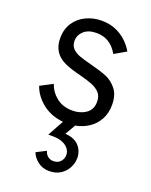

<svg xmlns="http://www.w3.org/2000/svg" viewBox="-140 -571 704 893"><g transform="rotate(20 212.5 -124.5)"><path d="M214.4 246.1Q182.6 246.1 159.2 228.5Q135.7 210.9 125.5 185.5L173.8 160.6Q176.8 174.8 188.5 185.3Q200.2 195.8 217.3 195.8Q239.7 195.8 252.4 181.6Q265.1 167.5 265.1 148.9Q265.1 133.3 255.4 119.4Q245.6 105.5 225.6 96.7Q205.6 87.9 174.3 87.9H153.8L197.3 8.8Q135.3 2 93.5 -31.7Q51.8 -65.4 36.1 -110.8L97.2 -142.6Q109.9 -105 141.6 -80.1Q173.3 -55.2 219.7 -55.2Q258.8 -55.2 286.9 -74.7Q314.9 -94.2 314.9 -132.8Q314.9 -160.6 300 -176.8Q285.2 -192.9 261.7 -202.4Q238.3 -211.9 198.2 -222.2Q149.9 -233.9 120.6 -247.1Q52.2 -277.8 52.2 -352.5Q52.2 -397.9 73.7 -429.9Q95.2 -461.9 130.6 -478.5Q166 -495.1 207.5 -495.1Q245.1 -495.1 275.6 -482.4Q306.2 -469.7 329.1 -448.5Q352.1 -427.2 367.2 -400.9L309.6 -367.7Q272.5 -433.1 204.6 -433.1Q163.6 -433.1 141.4 -412.8Q119.1 -392.6 119.1 -363.8Q119.1 -340.3 133.3 -325.9Q147.5 -311.5 168.9 -304Q190.4 -296.4 228 -286.6Q278.3 -273.9 309.6 -261Q340.8 -248 363 -219.7Q385.3 -191.4 385.3 -143.6Q385.3 -101.1 367.9 -70.1Q350.6 -39.1 321.8 -20Q293 -1 256.8 5.9L227.1 57.1Q272.9 60.1 295.4 85.2Q317.9 110.4 317.9 145Q317.9 169.4 305.9 192.6Q293.9 215.8 270.8 231Q247.6 246.1 214.4 246.1Z"/></g></svg>

Font: Acari Sans
Style: Regular
Weight: 400
Designer: Alfredo Marco Pradil and Stefan Peev
Foundry: Hanken Design Co.
Version: Version 1.045;February 4, 2021;FontCreator 13.0.0.2655 64-bi